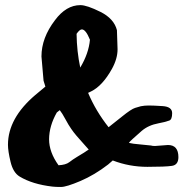

<svg xmlns="http://www.w3.org/2000/svg" viewBox="-20 -702 748 764"><path d="M648.4 -125Q689.9 -125 689.9 -76.7Q689.9 -45.9 664.1 -42Q638.2 -38.1 566.4 -38.1Q494.6 -38.1 428.7 -63.5L410.2 -47.4Q356.4 -5.9 300.3 18.1Q244.1 42 222.7 42Q201.2 42 188.5 40.5Q108.9 31.2 58.1 0.5Q32.2 -15.1 22 -58.1Q11.7 -101.1 11.7 -126Q11.7 -231.4 120.1 -323.7L160.6 -357.4L153.3 -380.9L145 -477.1V-477.5Q145 -551.3 198.7 -621.6Q243.2 -681.6 299.8 -681.6Q325.7 -681.6 379.6 -654.8Q433.6 -627.9 445.3 -582L447.8 -505.9Q447.8 -468.3 425.3 -427.7Q387.7 -360.4 342.8 -338.4Q335.4 -335 330.6 -332.5Q361.3 -259.8 412.1 -195.8Q428.7 -208.5 465.6 -238.3Q502.4 -268.1 517.8 -272.7Q533.2 -277.3 540.5 -279.3Q555.2 -282.2 572.3 -282.2Q589.4 -282.2 627.2 -279.8Q665 -277.3 665 -251.7Q665 -226.1 653.3 -222.2Q635.3 -215.8 610.8 -211.4Q570.8 -204.1 543.9 -181.2Q498.5 -141.6 494.1 -135.3L493.7 -133.3Q505.9 -129.9 541 -127Q576.2 -124 580.8 -123Q585.4 -122.1 587.4 -121.6Q591.8 -121.1 596.7 -121.1ZM337.9 -543.9Q321.3 -585 305.7 -585Q296.9 -585 284.7 -567.4Q285.6 -497.6 299.3 -433.1Q333 -489.3 337.9 -543.9ZM175.3 -147.9Q175.3 -96.7 212.9 -44.4Q241.7 -45.9 255.6 -56.6Q269.5 -67.4 286.4 -77.6Q303.2 -87.9 306.9 -90.1Q310.5 -92.3 313.7 -94.2Q316.9 -96.2 319.6 -98.1Q322.3 -100.1 324.7 -101.6Q329.6 -105 333 -106.9Q322.3 -119.6 306.6 -136.7Q291 -153.8 285.2 -160.9Q279.3 -168 273.7 -175Q268.1 -182.1 263.2 -189.5Q252.9 -204.1 240.2 -227.8Q227.5 -251.5 217.8 -263.7Q212.9 -260.3 206.1 -254.4Q175.8 -201.2 175.3 -148.4Z"/></svg>

Font: Drukaatie burti
Style: Heavy
Weight: 800
Version: Version 0.14